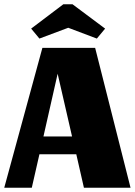

<svg xmlns="http://www.w3.org/2000/svg" viewBox="-27 -886 637 906"><path d="M333 -158H159L123 0H-7L173 -660H422L589 0H369ZM178 -242H313L245 -538ZM315 -866 469 -751 430 -704 295 -755 159 -704 120 -751 272 -866Z"/></svg>

Font: Sansita ExtraBold
Style: Regular
Weight: 800
Designer: Pablo Cosgaya
Foundry: Omnibus-Type
Version: Version 1.006